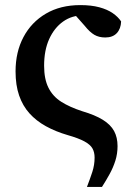

<svg xmlns="http://www.w3.org/2000/svg" viewBox="-20 -528 522 753"><path d="M321 205Q333 174 342 146.5Q351 119 351 90Q351 69 342.5 54Q334 39 311 26.5Q288 14 246 2Q198 -12 160 -33Q122 -54 95.5 -83.5Q69 -113 55 -153.5Q41 -194 41 -248Q41 -324 72 -382.5Q103 -441 160 -474.5Q217 -508 295 -508Q338 -508 369.5 -499.5Q401 -491 422 -476.5Q443 -462 455 -444Q454 -415 438 -398Q422 -381 393 -381Q368 -381 350 -391.5Q332 -402 312 -427L258 -488L364 -465Q356 -466 347 -466.5Q338 -467 328 -467.5Q318 -468 308 -468Q262 -468 227.5 -443.5Q193 -419 173 -375Q153 -331 153 -270Q153 -218 170 -184Q187 -150 220 -129Q253 -108 302 -92Q353 -77 383.5 -58Q414 -39 427.5 -14Q441 11 441 45Q441 75 432.5 102Q424 129 410 154.5Q396 180 380 205Z"/></svg>

Font: Source Serif 4 SemiBold
Style: Regular
Weight: 600
Designer: Frank Grießhammer
Foundry: Adobe Systems Incorporated
Version: Version 4.004;hotconv 1.0.116;makeotfexe 2.5.65601